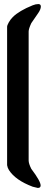

<svg xmlns="http://www.w3.org/2000/svg" viewBox="-20 -825 221 945"><path d="M121 -670V-35Q121 -20 134 6Q180 67 180 88Q180 100 166 100L141 94Q56 62 24 12Q17 1 15 -12V-693Q15 -700 23 -714.5Q31 -729 43 -741Q74 -772 141 -799Q156 -805 168.5 -805Q181 -805 181 -793Q181 -780 169 -762Q143 -723 134 -711Q121 -683 121 -670Z"/></svg>

Font: Chicle
Style: Regular
Weight: 400
Designer: Angel Koziupa and Alejandro Paul
Foundry: Angel Koziupa and Alejandro Paul
Version: Version 1.000